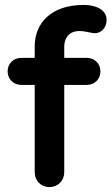

<svg xmlns="http://www.w3.org/2000/svg" viewBox="-20 -760 453 780"><path d="M121 -571V-525H67C35 -525 11 -502 11 -470C11 -438 35 -415 67 -415H121V-61C121 -26 146 0 181 0C216 0 241 -26 241 -61V-415H332C364 -415 388 -438 388 -470C388 -502 364 -525 332 -525H241V-572C241 -594 252 -634 303 -634C326 -634 353 -625 365 -625C390 -625 413 -646 413 -679C413 -723 365 -740 321 -740C187 -740 121 -666 121 -571Z"/></svg>

Font: Hotpoint
Style: Bold
Weight: 700
Designer: Andrew Paglinawan, Luciano Perondi, Riccardo Olocco
Foundry: CAST Cooperativa Anonima Servizi Tipografici
Version: Version 1.000;PS 2.1;hotconv 16.6.51;makeotf.lib2.5.65220